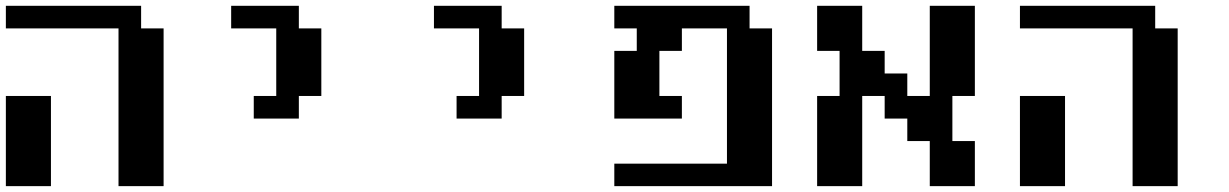

<svg xmlns="http://www.w3.org/2000/svg" viewBox="-20 -635 4191 655"><path d="M0 0V-307.6H153.8V0ZM384.3 0V-538.1H0V-615.2H461.4V-538.1H538.1V0Z M845.7 -230.5V-307.6H922.4V-538.1H768.6V-615.2H999.5V-538.1H1076.2V-307.6H999.5V-230.5Z M1537.6 -230.5V-307.6H1614.3V-538.1H1460.4V-615.2H1691.4V-538.1H1768.1V-307.6H1691.4V-230.5Z M2075.7 0V-76.7H2460V-538.1H2306.2V-461.4H2229.5V-307.6H2306.2V-230.5H2075.7V-461.4H2152.3V-538.1H2075.7V-615.2H2537.1V-538.1H2613.8V0Z M2767.6 0V-307.6H2844.2V-461.4H2767.6V-615.2H2921.4V-461.4H2998V-384.3H3075.2V-307.6H3151.9V-615.2H3305.7V-307.6H3229V-153.8H3305.7V0H3151.9V-153.8H3075.2V-230.5H2998V-307.6H2921.4V0Z M3459.5 0V-307.6H3613.3V0ZM3843.8 0V-538.1H3459.5V-615.2H3920.9V-538.1H3997.6V0Z"/></svg>

Font: Good Old DOS
Style: Regular
Weight: 400
Designer: Vasily Draigo
Foundry: Vasily Draigo
Version: 1.0